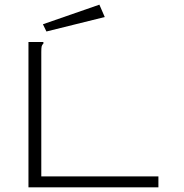

<svg xmlns="http://www.w3.org/2000/svg" viewBox="-20 -803 790 823"><path d="M102 -623H166V-616Q160 -611 158.5 -604Q157 -597 157 -580V-47H659V0H102ZM179 -668 164 -699 406 -783 429 -730Z"/></svg>

Font: Inconsolata ExtraExpanded Light
Style: Regular
Weight: 300
Width: 8
Monospace: yes
Designer: Raph Levien, Cyreal, Brenton Simpson
Foundry: Raph Levien, Cyreal, Google
Version: Version 3.001; ttfautohint (v1.8.2.53-6de2)